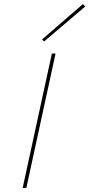

<svg xmlns="http://www.w3.org/2000/svg" viewBox="-20 -920 437 940"><path d="M196 -717 186 -727 386 -900 397 -888ZM91 0 234 -658H252L109 0Z"/></svg>

Font: EauTestText Thin
Style: Italic
Weight: 250
Italic angle: -12°
Designer: Christian Thalmann (Catharsis Fonts)
Version: Version 0.001;PS 000.001;hotconv 1.0.88;makeotf.lib2.5.64775